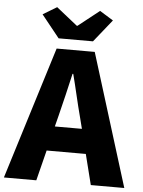

<svg xmlns="http://www.w3.org/2000/svg" viewBox="-71 -1024 802 1074"><g transform="rotate(5 330.0 -487.5)"><path d="M422 -802 523 -928 447 -975 328 -881H324L206 -975L128 -928L229 -802ZM251 -309 267 -372C286 -446 306 -533 324 -611H328C348 -535 367 -446 387 -372L403 -309ZM480 0H668L437 -744H223L-8 0H174L217 -171H437Z"/></g></svg>

Font: Noto Sans CJK Black
Style: Bold
Weight: 900
Designer: Ryoko NISHIZUKA (kana & ideographs); Paul D. Hunt (Latin, Greek & Cyrillic); Wenlong ZHANG (bopomofo); Sandoll Communica
Foundry: Adobe Systems Incorporated
Version: Version 1.000;PS 1;hotconv 1.0.78;makeotf.lib2.5.61930